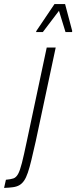

<svg xmlns="http://www.w3.org/2000/svg" viewBox="-76 -921 374 941"><path d="M-56 0 -47 -40Q-24 -42 -10.5 -46.5Q3 -51 12.5 -68Q22 -85 31.5 -122.5Q41 -160 55 -227L153 -688H197L99 -228Q87 -175 78 -137.5Q69 -100 60.5 -75Q52 -50 42 -35.5Q32 -21 19 -13.5Q6 -6 -12.5 -3.5Q-31 -1 -56 0ZM101 -764 102 -769 191 -901H243L278 -769L277 -764H245L213 -868L134 -764Z"/></svg>

Font: Saira ExtraCondensed ExtraLight
Style: Italic
Weight: 250
Width: 2
Italic angle: -12°
Designer: Hector Gatti with collaboration of the Omnibus-Type team
Foundry: Omnibus-Type
Version: Version 1.101